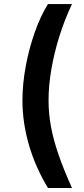

<svg xmlns="http://www.w3.org/2000/svg" viewBox="-20 -792 413 948"><path d="M90.8 -296.4Q90.8 -376.5 106.9 -463.9Q123 -551.3 151.4 -631.8Q179.7 -712.4 216.8 -772H335.4Q299.3 -695.8 273.4 -613.5Q247.6 -531.2 233.6 -450.2Q219.7 -369.1 219.7 -296.4Q219.7 -231.9 231.7 -166.7Q243.7 -101.6 269.3 -27.6Q294.9 46.4 335.4 136.2H216.8Q154.3 32.7 122.6 -77.4Q90.8 -187.5 90.8 -296.4Z"/></svg>

Font: Inter SemiBold
Style: Regular
Weight: 600
Designer: Rasmus Andersson
Foundry: rsms
Version: Version 4.001;git-9221beed3